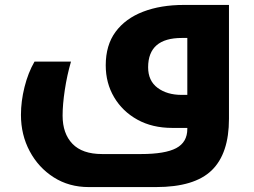

<svg xmlns="http://www.w3.org/2000/svg" viewBox="-20 -519 1031 779"><path d="M340 240Q260 240 198 200.5Q136 161 100.5 94.5Q65 28 65 -53Q65 -108 79.5 -166Q94 -224 120 -269H268Q252 -214 243 -154.5Q234 -95 234 -50Q234 23 274 64.5Q314 106 394 106H552Q650 106 695 82Q740 58 740 4V0H679Q598 0 537.5 -33.5Q477 -67 443 -124.5Q409 -182 409 -254Q409 -336 449 -390Q489 -444 560.5 -471.5Q632 -499 726 -499H909V-37Q909 104 839 172Q769 240 613 240ZM740 -134V-365H718Q581 -365 581 -246Q581 -191 619.5 -162.5Q658 -134 717 -134Z"/></svg>

Font: Noto Kufi Arabic ExtraBold
Style: Regular
Weight: 800
Designer: Monotype Design Team, David Williams, Khaled Hosny
Foundry: Google LLC
Version: Version 2.109; ttfautohint (v1.8.4.7-5d5b)